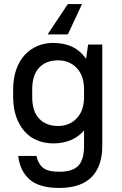

<svg xmlns="http://www.w3.org/2000/svg" viewBox="-20 -720 600 948"><path d="M243 -12Q200 -12 163.5 -27Q127 -42 101 -71.5Q75 -101 60 -143.5Q45 -186 45 -241V-279Q45 -333 60 -376Q75 -419 101.5 -448Q128 -477 164 -492.5Q200 -508 243 -508Q352 -508 405 -429L415 -500H485V0Q485 102 431.5 155Q378 208 273 208Q173 208 125.5 165.5Q78 123 70 50H160Q168 88 192 108Q216 128 273 128Q338 128 366.5 98.5Q395 69 395 0V-76Q340 -12 243 -12ZM267 -98Q323 -98 359 -136Q395 -174 395 -241V-279Q395 -346 359 -384Q323 -422 267 -422Q207 -422 173 -385.5Q139 -349 139 -279V-241Q139 -170 173.5 -134Q208 -98 267 -98ZM315 -550H215L315 -700H385Z"/></svg>

Font: PT Root UI Web Medium
Style: Regular
Weight: 500
Designer: Vitaly Kuzmin
Foundry: ParaType Ltd.
Version: Version 1.001W